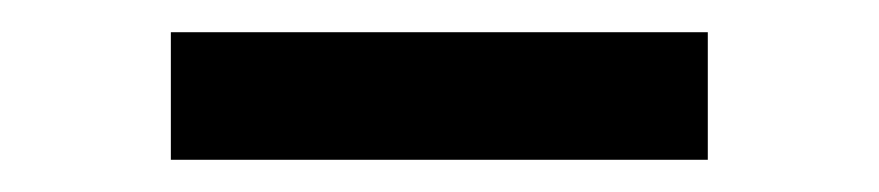

<svg xmlns="http://www.w3.org/2000/svg" viewBox="-20 -684 540 118"><path d="M85 -585.8V-664.2H415V-585.8Z"/></svg>

Font: Funnel Sans Medium
Style: Regular
Weight: 500
Version: Version 1.000; Beta; Release 5; Build 24; ttfautohint (v1.8.